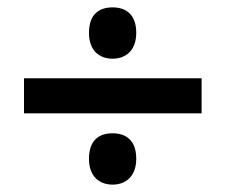

<svg xmlns="http://www.w3.org/2000/svg" viewBox="-20 -612 612 520"><path d="M285 -453C319 -453 349 -474 349 -523C349 -575 319 -592 285 -592C250 -592 221 -575 221 -523C221 -474 250 -453 285 -453ZM45 -305H526V-400H45ZM285 -112C319 -112 349 -133 349 -182C349 -234 319 -251 285 -251C250 -251 221 -234 221 -182C221 -133 250 -112 285 -112Z"/></svg>

Font: Noto Sans Balinese SemiBold
Style: Regular
Weight: 600
Designer: Aditya Bayu, David Williams
Foundry: David Williams
Version: Version 2.005